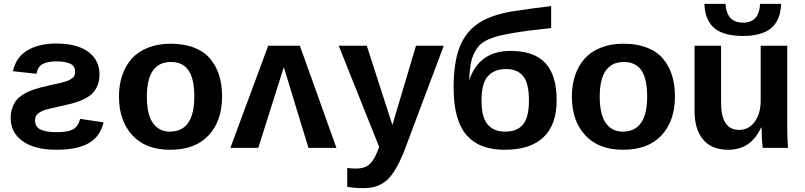

<svg xmlns="http://www.w3.org/2000/svg" viewBox="-20 -764 4161 992"><path d="M35.2 -153.8Q35.2 -178.7 41.3 -199.5Q47.4 -220.2 56.6 -235.4Q65.9 -250.5 82 -263.2Q98.1 -275.9 112.8 -283.9Q127.4 -292 150.1 -299.8Q172.9 -307.6 189.2 -311.8Q205.6 -315.9 231 -321.8Q242.7 -324.7 263.4 -329.1Q284.2 -333.5 293.7 -335.9Q303.2 -338.4 318.1 -342.8Q333 -347.2 339.8 -351.1Q346.7 -355 354.5 -361.1Q362.3 -367.2 365.2 -375Q368.2 -382.8 368.2 -393.1Q368.2 -421.9 344 -434.3Q319.8 -446.8 270 -446.8Q225.6 -446.8 200 -432.9Q174.3 -418.9 168.9 -382.8L46.9 -396Q62 -468.3 121.3 -503.7Q180.7 -539.1 270 -539.1Q377.9 -539.1 436 -496.3Q494.1 -453.6 494.1 -377.9Q494.1 -346.7 483.4 -321.5Q472.7 -296.4 456.8 -280.8Q440.9 -265.1 415.3 -252.7Q389.6 -240.2 367.4 -233.6Q345.2 -227.1 314 -220.2Q299.8 -216.8 279.1 -212.2Q258.3 -207.5 246.1 -204.8Q233.9 -202.1 218.5 -197.8Q203.1 -193.4 194.3 -188.7Q185.5 -184.1 177 -177.5Q168.5 -170.9 164.8 -162.1Q161.1 -153.3 161.1 -142.1Q161.1 -107.9 189.9 -94.5Q218.8 -81.1 271 -81.1Q327.6 -81.1 355.2 -94.5Q382.8 -107.9 394 -149.9L515.1 -131.8Q496.6 -55.7 436 -22.9Q375.5 9.8 271 9.8Q160.2 9.8 97.7 -34.2Q35.2 -78.1 35.2 -153.8Z M1127.4 -265.1Q1127.4 -140.1 1058.3 -65.2Q989.3 9.8 858.9 9.8Q732.9 9.8 663.8 -65.2Q594.7 -140.1 594.7 -265.1Q594.7 -324.7 611.3 -374.3Q627.9 -423.8 660.4 -460.4Q692.9 -497.1 744.4 -517.6Q795.9 -538.1 861.8 -538.1Q931.2 -538.1 982.9 -517.8Q1034.7 -497.6 1065.9 -460.4Q1097.2 -423.3 1112.3 -374.5Q1127.4 -325.7 1127.4 -265.1ZM983.9 -265.1Q983.9 -357.4 953.9 -400.6Q923.8 -443.8 863.8 -443.8Q738.8 -443.8 738.8 -265.1Q738.8 -172.9 770 -128.4Q801.3 -84 857.4 -84Q983.9 -84 983.9 -265.1Z M1573.7 0 1446.3 -417 1314.5 0H1170.4L1365.7 -527.8H1529.3L1718.3 0Z M1875 -527.8 2007.3 -118.2 2129.4 -527.8H2272.9L2064 27.8Q2023.9 124 1981.9 164.1Q1935.1 208 1860.4 208Q1808.6 208 1773.9 201.2V104Q1799.3 106.9 1820.3 106.9Q1862.3 106.9 1885.3 87.9Q1910.2 68.8 1930.2 18.1L1939 -4.9L1730 -527.8Z M2712.9 -245.1Q2712.9 -334 2682.9 -370.6Q2652.8 -407.2 2595.7 -407.2Q2533.7 -407.2 2500.7 -370.4Q2467.8 -333.5 2467.8 -245.1Q2467.8 -157.2 2499.8 -120.6Q2531.7 -84 2587.9 -84Q2618.2 -84 2639.9 -91.6Q2661.6 -99.1 2678.7 -116.9Q2695.8 -134.8 2704.3 -166.7Q2712.9 -198.7 2712.9 -245.1ZM2617.7 -501Q2739.7 -501 2797.9 -438Q2856 -375 2856 -246.1Q2856 -118.7 2787.4 -54.4Q2718.8 9.8 2587.9 9.8Q2523.9 9.8 2476.1 -7.6Q2428.2 -24.9 2393.6 -62.5Q2358.9 -100.1 2341.3 -162.1Q2323.7 -224.1 2323.7 -311Q2323.7 -437 2353 -515.9Q2382.3 -594.7 2446.5 -639.9Q2510.7 -685.1 2620.6 -704.1Q2727.1 -720.7 2827.6 -732.9V-619.1Q2704.6 -606 2641.6 -595.2Q2593.8 -587.4 2563.7 -580.3Q2533.7 -573.2 2504.9 -561Q2476.1 -548.8 2460 -532.7Q2443.8 -516.6 2430.7 -490.7Q2417.5 -464.8 2411.6 -430.7Q2405.8 -396.5 2403.8 -348.1Q2454.1 -501 2617.7 -501Z M3467.3 -265.1Q3467.3 -140.1 3398.2 -65.2Q3329.1 9.8 3198.7 9.8Q3072.8 9.8 3003.7 -65.2Q2934.6 -140.1 2934.6 -265.1Q2934.6 -324.7 2951.2 -374.3Q2967.8 -423.8 3000.2 -460.4Q3032.7 -497.1 3084.2 -517.6Q3135.7 -538.1 3201.7 -538.1Q3271 -538.1 3322.8 -517.8Q3374.5 -497.6 3405.8 -460.4Q3437 -423.3 3452.1 -374.5Q3467.3 -325.7 3467.3 -265.1ZM3323.7 -265.1Q3323.7 -357.4 3293.7 -400.6Q3263.7 -443.8 3203.6 -443.8Q3078.6 -443.8 3078.6 -265.1Q3078.6 -172.9 3109.9 -128.4Q3141.1 -84 3197.3 -84Q3323.7 -84 3323.7 -265.1Z M3818.4 -578.1Q3771 -578.1 3735.4 -587.6Q3699.7 -597.2 3678.7 -612.3Q3657.7 -627.4 3644.3 -650.1Q3630.9 -672.9 3625.7 -694.8Q3620.6 -716.8 3619.1 -744.1H3728.5Q3734.4 -647 3818.4 -647Q3860.4 -647 3882.3 -670.7Q3904.3 -694.3 3907.2 -744.1H4016.1Q4014.6 -716.8 4009.5 -694.8Q4004.4 -672.9 3991 -650.1Q3977.5 -627.4 3956.5 -612.3Q3935.5 -597.2 3900.4 -587.6Q3865.2 -578.1 3818.4 -578.1ZM3914.6 -105H3912.1Q3859.9 9.8 3742.2 9.8Q3651.9 9.8 3608.4 -48.8Q3568.4 -99.6 3568.4 -192.9V-527.8H3705.6V-231.9Q3705.6 -92.8 3799.3 -92.8Q3847.7 -92.8 3879.4 -134.8Q3910.2 -176.8 3910.2 -245.1V-527.8H4047.4V-118.2Q4047.4 -45.4 4051.3 0H3920.4Q3920.4 -3.4 3918.7 -19.8Q3917 -36.1 3916.5 -46.9L3915.5 -79.1Q3914.6 -88.9 3914.6 -105Z"/></svg>

Font: Libra Sans Modern
Style: Bold
Weight: 700
Foundry: Stefan Peev, Context Ltd
Version: Version 1.000